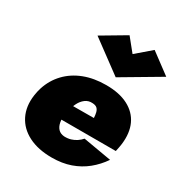

<svg xmlns="http://www.w3.org/2000/svg" viewBox="-180 -888 960 1023"><g transform="rotate(30 300.0 -376.0)"><path d="M139 -191H565Q568 -205 570.5 -217.5Q573 -230 574 -239Q583 -311 559 -362.5Q535 -414 481 -442Q427 -470 346 -470Q271 -470 211.5 -447Q152 -424 111 -381Q70 -338 51 -279Q47 -267 44.5 -255Q42 -243 40 -230Q30 -159 57 -104.5Q84 -50 143 -20Q202 10 286 10Q350 10 401 -8Q452 -26 492 -58.5Q532 -91 562 -135L388 -165Q377 -152 361.5 -141.5Q346 -131 327.5 -125.5Q309 -120 287 -121Q264 -123 250.5 -137Q237 -151 232.5 -175Q228 -199 232 -230L238 -250Q244 -277 255.5 -300Q267 -323 286 -337.5Q305 -352 331 -350Q350 -349 359 -340.5Q368 -332 371.5 -317.5Q375 -303 376 -285L153 -284ZM384 -683 320 -762 173 -675 368 -531 600 -668 475 -761Z"/></g></svg>

Font: Jost Black
Style: Italic
Weight: 900
Italic angle: -5°
Version: Version 3.710